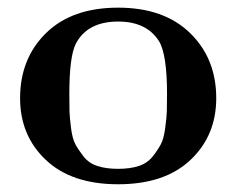

<svg xmlns="http://www.w3.org/2000/svg" viewBox="-20 -473 615 499"><path d="M32.2 -217.8Q32.2 -320.8 99.6 -387Q167 -453.1 287.1 -453.1Q406.2 -453.1 474.1 -387Q542 -320.8 542 -217.8Q542 -120.6 475.1 -57.4Q408.2 5.9 287.1 5.9Q166 5.9 99.1 -57.4Q32.2 -120.6 32.2 -217.8ZM160.2 -229Q160.2 -199.2 160.6 -183.6Q161.1 -168 164.6 -140.4Q168 -112.8 176 -97.9Q184.1 -83 197.5 -65.9Q210.9 -48.8 233.4 -41.5Q255.9 -34.2 286.9 -34.2Q317.9 -34.2 340.3 -41.5Q362.8 -48.8 376.5 -65.9Q390.1 -83 397.9 -97.9Q405.8 -112.8 409.4 -140.4Q413.1 -168 413.6 -183.6Q414.1 -199.2 414.1 -229Q414.1 -332 393.1 -366.2Q360.8 -417 287.1 -417Q207 -417 176.8 -358.9Q160.2 -325.2 160.2 -229Z"/></svg>

Font: CMU Serif
Style: Bold
Weight: 700
Version: Version 0.7.0